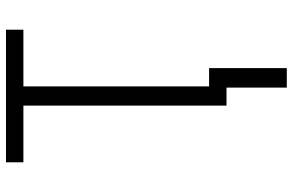

<svg xmlns="http://www.w3.org/2000/svg" viewBox="-188 -587 976 640"><g transform="rotate(-90 300.0 -267.0)"><path d="M328 201V0H268V-677H79V-735H521V-677H332V-58H393V201Z"/></g></svg>

Font: Iosevka SS04 Light Extended
Style: Regular
Weight: 300
Width: 7
Monospace: yes
Designer: Belleve Invis
Foundry: Belleve Invis
Version: Version 19.0.0; ttfautohint (v1.8.4)